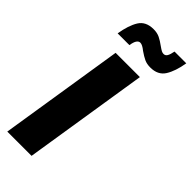

<svg xmlns="http://www.w3.org/2000/svg" viewBox="-310 -1029 1074 1074"><g transform="rotate(45 227.5 -492.0)"><path d="M235 -856Q208 -878 192 -878Q166 -878 158 -825H65Q77 -899 103.5 -941.5Q130 -984 191 -984Q220 -984 241 -973.5Q262 -963 285 -946Q302 -934 310.5 -929.5Q319 -925 328 -925Q342 -925 349.5 -938Q357 -951 362 -978H455Q443 -905 416 -862Q389 -819 329 -819Q301 -819 281 -828.5Q261 -838 235 -856ZM209 0H17L134 -740H326Z"/></g></svg>

Font: Be Vietnam Black
Style: Italic
Weight: 900
Italic angle: -9°
Designer: Lam Bao; Tony Le; Vietanh Nguyen
Foundry: Yellow Type Foundry
Version: Version 5.000